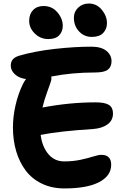

<svg xmlns="http://www.w3.org/2000/svg" viewBox="-20 -1014 718 1086"><path d="M499 -805.2Q456.5 -805.2 427.2 -836.2Q397.9 -867.2 397.9 -914.1Q397.9 -948.2 422.6 -971.2Q447.3 -994.1 481.9 -994.1Q526.9 -994.1 555.9 -958.7Q585 -923.3 585 -882.8Q585 -850.1 563.7 -827.6Q542.5 -805.2 499 -805.2ZM252.9 -793Q209 -793 177 -824.2Q145 -855.5 145 -896Q145 -934.1 167 -957Q189 -980 226.1 -980Q274.4 -980 304.7 -944.3Q335 -908.7 335 -868.2Q335 -835.9 314.9 -814.5Q294.9 -793 252.9 -793ZM344.2 51.8Q272.9 51.8 216.8 24.7Q160.6 -2.4 125.2 -49.6Q89.8 -96.7 71.5 -158.7Q53.2 -220.7 53.2 -293Q53.2 -355 68.1 -419.7Q83 -484.4 109.9 -539.1Q117.7 -554.2 127 -566.9Q86.9 -572.3 64 -594Q41 -615.7 41 -642.1Q41 -663.1 51.3 -676.5Q61.5 -689.9 85.9 -698.2Q175.8 -724.6 289.3 -737.3Q402.8 -750 497.1 -750Q552.2 -750 581.5 -726.6Q610.8 -703.1 610.8 -668Q610.8 -636.2 590.3 -620.1Q569.8 -604 517.1 -604Q386.7 -604 270 -581.1Q271.5 -572.3 270 -561Q267.1 -548.8 248 -496.8Q229 -444.8 220.2 -405.8Q373.5 -435.1 521 -435.1Q573.7 -435.1 596.4 -420.4Q619.1 -405.8 619.1 -372.1Q619.1 -333 588.1 -310.5Q557.1 -288.1 506.8 -284.2Q317.4 -272.5 210 -251Q218.8 -183.1 253.7 -142.1Q288.6 -101.1 342.8 -101.1Q393.6 -101.1 436.3 -110.4Q479 -119.6 507.8 -128.9Q536.6 -138.2 553.2 -138.2Q608.9 -138.2 608.9 -82Q608.9 -19.5 540.8 16.1Q472.7 51.8 344.2 51.8Z"/></svg>

Font: Shantell Sans Irregular
Style: Bold
Weight: 700
Designer: Stephen Nixon, Anya Danilova, Shantell Martin
Foundry: Arrow Type
Version: Version 1.006;[9816181b4]